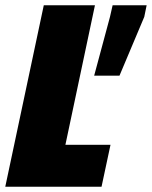

<svg xmlns="http://www.w3.org/2000/svg" viewBox="-30 -708 576 728"><path d="M-10 0 136 -688H330L218 -159H389L355 0ZM327 -421 387 -644 397 -688H526L517 -644L423 -421Z"/></svg>

Font: Saira SemiCondensed Black
Style: Italic
Weight: 900
Width: 4
Italic angle: -12°
Designer: Hector Gatti with collaboration of the Omnibus-Type team
Foundry: Omnibus-Type
Version: Version 1.101